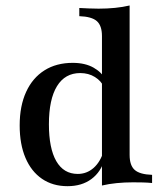

<svg xmlns="http://www.w3.org/2000/svg" viewBox="-20 -651 582 683"><path d="M342.7 8.9V-522.6Q342.7 -559.7 324.6 -575.8Q306.5 -591.9 262.1 -593.5V-622.6Q279 -621.8 296 -621Q312.9 -620.2 330.6 -620.2Q361.3 -620.2 389.1 -623Q416.9 -625.8 441.1 -631.5V-100Q441.1 -62.9 458.9 -46.8Q476.6 -30.6 521 -29V0Q504.8 -1.6 488.3 -2Q471.8 -2.4 453.2 -2.4Q422.6 -2.4 394.8 0.4Q366.9 3.2 342.7 8.9ZM220.2 11.3Q167.7 11.3 129.4 -14.9Q91.1 -41.1 70.6 -89.5Q50 -137.9 50 -204.8Q50 -274.2 73 -324.2Q96 -374.2 138.3 -400.8Q180.6 -427.4 238.7 -427.4Q283.1 -427.4 313.3 -410.1Q343.5 -392.7 354.8 -367.7L349.2 -341.9Q340.3 -362.9 317.7 -377Q295.2 -391.1 265.3 -391.1Q211.3 -391.1 182.7 -344.4Q154 -297.6 154 -208.9Q154 -123.4 180.2 -77.8Q206.5 -32.3 256.5 -32.3Q288.7 -32.3 312.9 -53.6Q337.1 -75 348.4 -112.9L352.4 -85.5Q339.5 -39.5 305.2 -14.1Q271 11.3 220.2 11.3Z"/></svg>

Font: Playfair 5pt SemiExpanded Light SemiBold
Style: Regular
Weight: 600
Version: Version 2.001;gftools[0.9.30]